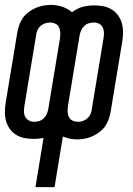

<svg xmlns="http://www.w3.org/2000/svg" viewBox="-24 -560 544 785"><path d="M121 205 154 4Q144 6 134 7Q124 8 114 8Q95 8 76.5 4.5Q58 1 42.5 -8.5Q27 -18 16.5 -32.5Q6 -47 1 -64.5Q-4 -82 -4 -101Q-4 -120 -1 -139L47 -429Q50 -445 55.5 -460Q61 -475 70.5 -488Q80 -501 93.5 -511Q107 -521 122 -527.5Q137 -534 152.5 -537Q168 -540 184 -540Q208 -540 230.5 -532.5Q253 -525 270 -510Q280 -517 291 -523Q302 -529 313.5 -532Q325 -535 337.5 -536.5Q350 -538 361 -538Q380 -538 398.5 -534.5Q417 -531 432.5 -521.5Q448 -512 458.5 -497.5Q469 -483 474 -465.5Q479 -448 479 -429Q479 -410 476 -391L428 -101Q425 -85 419.5 -70Q414 -55 404.5 -42Q395 -29 381.5 -19Q368 -9 353 -2.5Q338 4 322.5 7Q307 10 291 10Q276 10 261.5 7Q247 4 233 -2L199 205ZM115 -62Q126 -62 136 -65Q146 -68 154 -75.5Q162 -83 166.5 -92.5Q171 -102 173 -112L221 -402Q223 -414 222.5 -426Q222 -438 217.5 -448Q213 -458 202.5 -463Q192 -468 181 -468Q170 -468 160 -464.5Q150 -461 142 -454Q134 -447 129.5 -437.5Q125 -428 124 -418L76 -128Q74 -116 74 -104.5Q74 -93 79 -83Q84 -73 94 -67.5Q104 -62 115 -62ZM295 -62Q305 -62 315 -65.5Q325 -69 333 -76Q341 -83 345.5 -92.5Q350 -102 351 -112L399 -402Q401 -414 401 -425.5Q401 -437 396.5 -447Q392 -457 382 -462.5Q372 -468 360 -468Q350 -468 339.5 -465Q329 -462 321 -454.5Q313 -447 308.5 -437.5Q304 -428 302 -418L254 -128Q252 -116 252.5 -104Q253 -92 257.5 -82Q262 -72 272.5 -67Q283 -62 295 -62Z"/></svg>

Font: Iosevka Curly Oblique
Style: Regular
Weight: 400
Italic angle: -9°
Monospace: yes
Designer: Belleve Invis
Foundry: Belleve Invis
Version: Version 11.1.0; ttfautohint (v1.8.3)